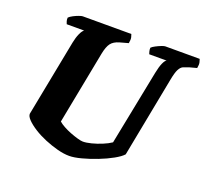

<svg xmlns="http://www.w3.org/2000/svg" viewBox="-121 -849 1066 995"><g transform="rotate(20 412.0 -352.0)"><path d="M354 0Q324 0 288 -9.5Q252 -19 216 -34Q180 -49 151 -67.5Q122 -86 104.5 -104Q87 -122 88 -136L170 -558Q176 -588 185.5 -609Q195 -630 205 -637H109Q107 -642 104 -650.5Q101 -659 102 -671Q110 -679 124.5 -686.5Q139 -694 153 -699Q167 -704 173 -704H441Q443 -700 446 -688Q449 -676 445 -655L398 -642Q367 -633 353 -614.5Q339 -596 331 -556L253 -153Q264 -143 283 -132.5Q302 -122 324 -113.5Q346 -105 365.5 -99.5Q385 -94 395 -94Q414 -94 441.5 -101Q469 -108 497 -119.5Q525 -131 544 -144L626 -557Q633 -592 642 -612.5Q651 -633 660 -637H564Q563 -640 560 -650Q557 -660 558 -671Q565 -678 579.5 -685.5Q594 -693 608 -698.5Q622 -704 628 -704H818Q820 -699 823 -687Q826 -675 822 -655L781 -644Q765 -639 752 -633.5Q739 -628 729.5 -610Q720 -592 712 -549L627 -108Q613 -92 579 -73Q545 -54 502.5 -37.5Q460 -21 420 -10.5Q380 0 354 0Z"/></g></svg>

Font: Texturina 12pt Black
Style: Italic
Weight: 900
Italic angle: -11°
Designer: Guillermo Torres Carreño
Foundry: Omnibus-Type
Version: Version 1.002